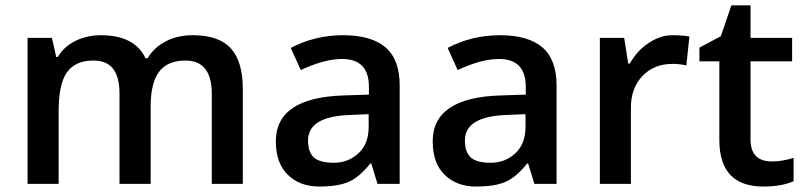

<svg xmlns="http://www.w3.org/2000/svg" viewBox="-20 -680 2980 710"><path d="M763.2 -333Q763.2 -456.1 666 -456.1Q599.1 -456.1 568.1 -414.3Q537.1 -372.6 537.1 -286.1V0H421.9V-333Q421.9 -395 398.4 -425.5Q375 -456.1 325.2 -456.1Q258.8 -456.1 227.8 -412.8Q196.8 -369.6 196.8 -269V0H82V-540H171.9L188 -469.2H193.8Q216.3 -507.8 259 -528.8Q301.8 -549.8 353 -549.8Q477.5 -549.8 518.1 -464.8H525.9Q549.8 -504.9 593.3 -527.3Q636.7 -549.8 692.9 -549.8Q789.6 -549.8 833.7 -501Q877.9 -452.1 877.9 -352.1V0H763.2Z M1343.3 -210.9V-257.8L1273.9 -254.9Q1119.1 -249.5 1119.1 -160.6Q1119.1 -117.7 1140.6 -97.9Q1162.1 -78.1 1214.8 -78.1Q1267.6 -78.1 1305.4 -113Q1343.3 -147.9 1343.3 -210.9ZM1458 -363.8V0H1376L1353 -75.2H1349.1Q1310.1 -25.9 1270.5 -8.1Q1231 9.8 1160.2 9.8Q1089.4 9.8 1044.7 -33.2Q1000 -76.2 1000 -157.2Q1000 -319.3 1251 -327.1L1344.2 -330.1V-358.9Q1344.2 -461.9 1245.1 -461.9Q1179.2 -461.9 1092.3 -420.9L1055.2 -502.9Q1145 -549.8 1249 -549.8Q1353 -549.8 1405.5 -504.9Q1458 -460 1458 -363.8Z M1923.3 -210.9V-257.8L1854 -254.9Q1699.2 -249.5 1699.2 -160.6Q1699.2 -117.7 1720.7 -97.9Q1742.2 -78.1 1794.9 -78.1Q1847.7 -78.1 1885.5 -113Q1923.3 -147.9 1923.3 -210.9ZM2038.1 -363.8V0H1956.1L1933.1 -75.2H1929.2Q1890.1 -25.9 1850.6 -8.1Q1811 9.8 1740.2 9.8Q1669.4 9.8 1624.8 -33.2Q1580.1 -76.2 1580.1 -157.2Q1580.1 -319.3 1831.1 -327.1L1924.3 -330.1V-358.9Q1924.3 -461.9 1825.2 -461.9Q1759.3 -461.9 1672.4 -420.9L1635.3 -502.9Q1725.1 -549.8 1829.1 -549.8Q1933.1 -549.8 1985.6 -504.9Q2038.1 -460 2038.1 -363.8Z M2529.3 -544.9 2518.1 -438Q2493.7 -443.8 2467.3 -443.8Q2398.4 -443.8 2355.7 -398.9Q2313 -354 2313 -282.2V0H2198.2V-540H2288.1L2303.2 -444.8H2309.1Q2335.9 -493.2 2379.4 -521.5Q2422.9 -549.8 2464.8 -549.8Q2506.8 -549.8 2529.3 -544.9Z M2755.4 -164.1Q2755.4 -83 2834.5 -83Q2872.6 -83 2914.6 -96.2V-9.8Q2869.6 9.8 2803.2 9.8Q2640.1 9.8 2640.1 -162.1V-453.1H2566.4V-503.9L2645.5 -545.9L2684.6 -660.2H2755.4V-540H2909.2V-453.1H2755.4Z"/></svg>

Font: OpenSans-Semibold
Style: Regular
Weight: 600
Foundry: Ascender Corporation
Version: Version 1.10